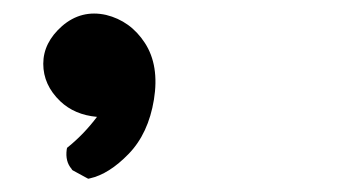

<svg xmlns="http://www.w3.org/2000/svg" viewBox="-20 -166 540 288"><path d="M110.4 101.1 88.9 89.4 87.9 88.4 87.4 87.4Q77.6 76.2 80.1 58.1L80.6 55.7L82.5 54.2Q106.4 34.7 125.5 9.3Q91.8 6.3 70.3 -14.2Q44.9 -38.6 44.9 -70.3Q44.9 -102.1 73.2 -127Q102.1 -151.9 139.2 -143.6Q157.2 -139.2 171.9 -128.7Q186.5 -118.2 197.3 -101.6Q219.2 -67.9 210.9 -16.6Q202.6 34.2 173.1 64.7Q143.6 95.2 114.7 101.6L112.3 102.1Z"/></svg>

Font: NaikaiFont
Style: SemiBold
Weight: 600
Version: Version 1.89